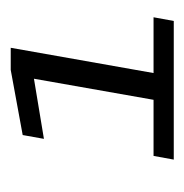

<svg xmlns="http://www.w3.org/2000/svg" viewBox="-13 -706 344 358"><g transform="rotate(-90 159.0 -527.0)"><path d="M40.4 -375H298.9L305.8 -412.7H201.8L248.9 -679H207.6L86.2 -656.7L79.1 -617.1L191.2 -635.7L151.9 -412.7H47.3Z"/></g></svg>

Font: Anybody Thin
Style: Italic
Weight: 100
Italic angle: -10°
Designer: Tyler Finck
Foundry: Etcetera Type Company
Version: Version 1.114;gftools[0.9.25]